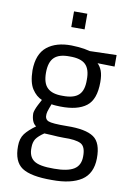

<svg xmlns="http://www.w3.org/2000/svg" viewBox="-100 -757 714 1051"><g transform="rotate(10 257.0 -231.0)"><path d="M298 -609V-696H224V-609ZM243 -230Q185 -229 158 -255Q131 -280 131 -339Q131 -398 158 -424Q185 -450 243 -449Q305 -450 332 -424Q359 -398 358 -339Q359 -280 332 -255Q305 -229 243 -230ZM288 -5Q355 -7 384 8Q412 23 411 78Q411 127 376 149Q341 171 266 171Q183 172 153 150Q122 128 124 77Q124 49 136 30Q149 11 180 -10Q183 -10 221 -8Q258 -5 288 -5ZM265 234Q371 235 429 197Q486 159 487 75Q488 -12 444 -42Q399 -73 294 -71Q212 -70 191 -79Q170 -88 173 -117Q174 -129 182 -150Q190 -172 191 -174Q200 -172 216 -171Q231 -170 240 -170Q336 -168 385 -206Q433 -243 433 -339Q433 -378 424 -402Q415 -425 400 -439L495 -437V-501L347 -497Q345 -498 314 -504Q282 -509 243 -510Q158 -511 108 -471Q57 -430 56 -339Q57 -271 80 -236Q103 -201 135 -188Q133 -185 118 -156Q103 -126 101 -109Q101 -85 108 -67Q115 -49 129 -40Q90 -12 70 14Q50 41 50 83Q49 169 98 202Q148 235 265 234Z"/></g></svg>

Font: RazerF5
Style: Regular
Weight: 400
Foundry: Razer Inc.
Version: Version 2